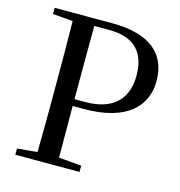

<svg xmlns="http://www.w3.org/2000/svg" viewBox="-108 -828 866 924"><g transform="rotate(15 325.0 -366.0)"><path d="M51 -701 151 -693C153 -593 153 -493 153 -392V-339C153 -239 153 -138 151 -40L51 -31V0H371V-31L258 -41L257 -298H313C528 -298 616 -394 616 -518C616 -651 529 -732 338 -732H51ZM257 -332V-392C257 -494 257 -596 258 -697H332C457 -697 516 -635 516 -518C516 -408 455 -332 310 -332Z"/></g></svg>

Font: Noto Serif CJK SC Medium
Style: Regular
Weight: 500
Designer: Ryoko NISHIZUKA 西塚涼子 (kana & ideographs); Frank Grießhammer (Latin, Greek & Cyrillic); Wenlong ZHANG 张文龙 (bopomofo); San
Foundry: Adobe
Version: Version 2.001;hotconv 1.1.0;makeotfexe 2.6.0